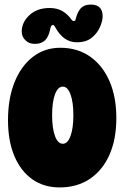

<svg xmlns="http://www.w3.org/2000/svg" viewBox="-20 -817 544 840"><path d="M241 3Q172 3 121.5 -32.5Q71 -68 43 -134Q15 -200 15 -291Q15 -386 43.5 -457Q72 -528 123.5 -568Q175 -608 244 -608Q319 -608 374 -569.5Q429 -531 459 -462Q489 -393 489 -301Q489 -207 458.5 -139Q428 -71 372.5 -34Q317 3 241 3ZM255 -188Q276 -188 288.5 -222Q301 -256 301 -313Q301 -370 288.5 -404Q276 -438 255 -438Q233 -438 220.5 -404Q208 -370 208 -313Q208 -256 220.5 -222Q233 -188 255 -188ZM197 -782Q230 -782 253 -768.5Q276 -755 293 -731Q298 -724 304 -725Q310 -726 311 -733Q319 -766 334 -781.5Q349 -797 377 -797Q429 -797 429 -746Q429 -726 417.5 -699Q406 -672 381.5 -652Q357 -632 316 -632Q257 -632 221 -699Q216 -709 209.5 -707.5Q203 -706 200 -691Q193 -656 177 -640.5Q161 -625 132 -625Q107 -625 91 -641Q75 -657 75 -679Q75 -719 108.5 -750.5Q142 -782 197 -782Z"/></svg>

Font: DynaPuff Condensed
Style: Bold
Weight: 700
Width: 3
Designer: Toshi Omagari, Jennifer Daniel
Foundry: Google Fonts
Version: Version 2.000; ttfautohint (v1.8.4.7-5d5b)